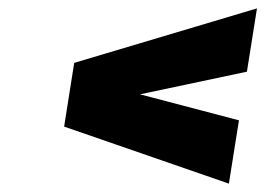

<svg xmlns="http://www.w3.org/2000/svg" viewBox="-20 -577 649 458"><path d="M133 -275 157 -427 593 -557 569 -406 314 -352 550 -290 526 -139Z"/></svg>

Font: Exo ExtraBold
Style: Italic
Weight: 800
Italic angle: -9°
Designer: Natanael Gama
Foundry: Natanael Gama
Version: Version 1.500; ttfautohint (v1.6)